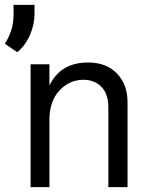

<svg xmlns="http://www.w3.org/2000/svg" viewBox="-53 -772 613 792"><path d="M150.9 -506.8H73.2V0H150.9V-276.9Q150.9 -355 192.4 -398.9Q233.9 -442.9 291 -442.9Q336.9 -442.9 365.5 -413.6Q394 -384.3 394 -328.1V0H473.1V-349.1Q473.1 -423.8 429.2 -469Q385.3 -514.2 311 -514.2Q195.8 -514.2 150.9 -418.9ZM18.1 -556.6Q50.8 -583 70.1 -626.7Q89.4 -670.4 89.4 -714.8V-752H2.9V-707Q2 -645 -33.2 -591.8Z"/></svg>

Font: FAU Chimera
Style: Regular
Weight: 400
Version: Version 1.002;hotconv 1.0.117;makeotfexe 2.5.65602